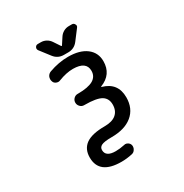

<svg xmlns="http://www.w3.org/2000/svg" viewBox="-257 -1178 1514 1583"><g transform="rotate(-30 500.0 -386.5)"><path d="M442.4 206.1Q231.4 206.1 231.4 44.9Q231.4 -36.1 289.1 -77.1Q346.7 -117.2 466.8 -117.2Q540 -117.2 577.1 -149.4Q614.3 -181.6 614.3 -240.2Q614.3 -297.9 570.3 -325.2Q524.4 -352.5 412.1 -352.5H407.2Q385.7 -352.5 370.1 -368.7Q354.5 -384.8 354.5 -406.7Q354.5 -428.7 370.1 -444.3Q385.7 -460 407.2 -460H412.1Q507.8 -460 555.7 -487.3Q601.6 -514.6 601.6 -568.4Q601.6 -657.2 476.6 -658.2Q413.1 -658.2 337.9 -628.9Q329.1 -625 320.3 -625Q309.6 -625 298.8 -629.9Q279.3 -638.7 274.4 -659.2Q271.5 -668 271.5 -676.8Q271.5 -690.4 277.3 -703.1Q288.1 -723.6 309.6 -731.4Q402.3 -764.6 491.2 -764.6Q600.6 -764.6 663.1 -717.8Q726.6 -669.9 726.6 -587.9Q726.6 -462.9 606.4 -416Q604.5 -415 604.5 -413.1Q604.5 -411.1 606.4 -411.1Q741.2 -374 741.2 -235.4Q741.2 -128.9 668.9 -69.3Q597.7 -10.7 471.7 -10.7Q400.4 -10.7 374 2.9Q349.6 15.6 349.6 42Q349.6 106.4 444.3 106.4Q483.4 106.4 528.3 96.7Q534.2 94.7 539.1 94.7Q552.7 94.7 564.5 102.5Q581.1 113.3 585 131.8Q585.9 137.7 585.9 142.6Q585.9 158.2 577.1 170.9Q566.4 189.5 545.9 194.3Q493.2 206.1 442.4 206.1ZM470.7 -794.9Q413.1 -794.9 377.9 -840.8L305.7 -934.6Q299.8 -942.4 299.8 -951.2Q299.8 -958 302.7 -963.9Q310.5 -980.5 329.1 -980.5H357.4Q384.8 -980.5 408.2 -967.3Q431.6 -954.1 446.3 -931.6L487.3 -870.1Q488.3 -868.2 491.2 -868.2Q494.1 -868.2 495.1 -870.1L535.2 -931.6Q549.8 -954.1 573.2 -967.3Q596.7 -980.5 624 -980.5H653.3Q670.9 -980.5 678.7 -963.9Q682.6 -958 682.6 -951.2Q682.6 -942.4 675.8 -934.6L604.5 -840.8Q569.3 -794.9 511.7 -794.9Z"/></g></svg>

Font: Rounded Mgen+ 2m medium
Style: Regular
Weight: 500
Designer: [Source Han Sans]
Ryoko NISHIZUKA  (kana & ideographs); Paul D. Hunt (Latin, Greek & Cyrillic); Wenlong ZHANG  (bopomofo
Version: Version 1.059.20150602